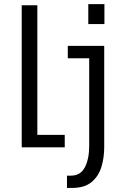

<svg xmlns="http://www.w3.org/2000/svg" viewBox="-20 -726 640 946"><path d="M415 -705.5H494.5V-607.5H415ZM87 0V-700H164V-61.5H299V0ZM310 200V139.5H329Q377 139.5 398.2 98Q419.5 56.5 419.5 -7V-439H314V-500H493.5V-0.5Q493.5 51 479.5 96.8Q465.5 142.5 431 171.2Q396.5 200 334.5 200Z"/></svg>

Font: Trispace Condensed Light
Style: Regular
Weight: 300
Width: 3
Designer: Tyler Finck
Foundry: Etcetera Type Company
Version: Version 1.210; ttfautohint (v1.8.3)